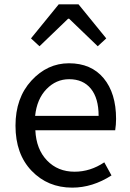

<svg xmlns="http://www.w3.org/2000/svg" viewBox="-20 -847 594 880"><path d="M311 13Q199 13 125 -64Q51 -141 51 -271Q51 -398 124 -477.5Q197 -557 296 -557Q398 -557 455 -488.5Q512 -420 512 -302Q512 -276 508 -250H142Q146 -163 195.5 -111.5Q245 -60 322 -60Q394 -60 458 -103L491 -43Q404 13 311 13ZM141 -316H432Q432 -397 396.5 -440.5Q361 -484 297 -484Q237 -484 193 -438.5Q149 -393 141 -316ZM122 -671 249 -827H340L467 -671L428 -635L297 -761H292L161 -635Z"/></svg>

Font: Noto Sans SC
Style: Regular
Weight: 400
Designer: Ryoko NISHIZUKA  (kana, bopomofo & ideographs); Paul D. Hunt (Latin, Greek & Cyrillic); Sandoll Communications , Soo-you
Foundry: Adobe
Version: Version 2.002;hotconv 1.0.116;makeotfexe 2.5.65601